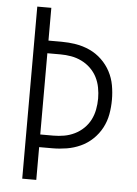

<svg xmlns="http://www.w3.org/2000/svg" viewBox="-53 -776 581 817"><g transform="rotate(5 237.5 -367.5)"><path d="M73 0V-735H133V-595H189Q220 -595 250.5 -590Q281 -585 309.5 -572Q338 -559 361 -537Q384 -515 398.5 -487.5Q413 -460 418.5 -429.5Q424 -399 424 -368Q424 -336 418.5 -305.5Q413 -275 398.5 -247.5Q384 -220 361 -198Q338 -176 309.5 -163Q281 -150 250.5 -145Q220 -140 189 -140H133V0ZM133 -194H189Q212 -194 235 -198Q258 -202 279.5 -212.5Q301 -223 318 -239.5Q335 -256 345.5 -276.5Q356 -297 360.5 -320.5Q365 -344 365 -368Q365 -391 360.5 -414.5Q356 -438 345.5 -458.5Q335 -479 318 -495.5Q301 -512 279.5 -522.5Q258 -533 235 -537Q212 -541 189 -541H133Z"/></g></svg>

Font: Iosevka QP Light
Style: Regular
Weight: 300
Designer: Belleve Invis
Foundry: Belleve Invis
Version: Version 20.0.0; ttfautohint (v1.8.4)